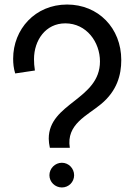

<svg xmlns="http://www.w3.org/2000/svg" viewBox="-20 -788 597 847"><path d="M276 -768C135 -768 38 -659 38 -529C38 -508 40 -487 47 -464L134 -477C131 -495 130 -512 130 -527C130 -610 181 -685 268 -685C362 -685 421 -602 421 -517C421 -348 195 -334 195 -176C195 -164 197 -150 200 -136H288C271 -240 365 -278 426 -329C496 -387 515 -457 515 -523C515 -665 413 -768 276 -768ZM307 -15C307 -45 283 -70 253 -70C223 -70 198 -45 198 -15C198 15 223 39 253 39C283 39 307 15 307 -15Z"/></svg>

Font: McLaren
Style: Regular
Weight: 400
Designer: Astigmatic (AOETI)
Foundry: Astigmatic (AOETI)
Version: Version 1.000